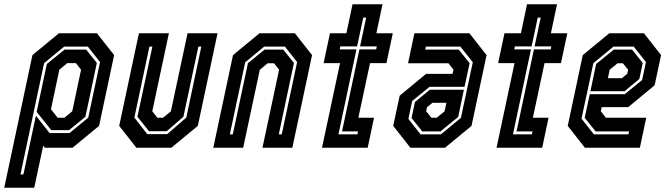

<svg xmlns="http://www.w3.org/2000/svg" viewBox="-85 -697 3152 906"><path d="M-65 189 68 -437 193 -540H372.5L453.5 -437L382.5 -103L257.5 0H126L119 -10L76.5 189ZM11.5 126H25.5L84.5 -151L149 -69H243L331.5 -142L387 -404L329.5 -477H217.5L123 -399ZM157 -83 88 -169 136 -395 219.5 -463H321.5L372 -400L318 -146L241 -83ZM187 -141.5H219L256 -172L297.5 -368L273.5 -399H232L195 -368L155.5 -181.5Z M558.5 0 477.5 -103 570.5 -540H712L633.5 -172L657.5 -141.5H684.5L721.5 -172L800 -540H941.5L848.5 -103L723.5 0ZM610 -64H704L794 -142L865 -477H851L780.5 -146L702 -78H618L563.5 -146L634 -477H620L549 -142Z M921.5 0 1014.5 -437 1139.5 -540H1306.5L1387.5 -437L1294.5 0H1153.5L1232 -368L1208 -398.5H1178L1141 -368L1062.5 0ZM999.5 -63H1013.5L1085 -399L1163.5 -463H1251.5L1302 -400L1230.5 -63H1244.5L1317 -404L1259.5 -477H1161.5L1072 -403Z M1434.5 0 1519.5 -399H1442L1472 -540H1549.5L1578.5 -677H1720L1691 -540H1768.5L1738.5 -399H1661L1606 -141.5H1680L1650 0ZM1512 -63H1601.5L1604.5 -77H1529L1611 -464H1690L1693 -478H1614L1643 -614H1629L1600 -478H1521L1518 -464H1597Z M1851.5 0 1770.5 -103 1801 -245.5 1925.5 -348.5H2050.5L2055 -368L2031 -398.5H1840.5L1870.5 -540H2130L2211 -437L2140 -103L2015 0ZM1899.5 -63H1995.5L2090 -141L2146 -403L2087.5 -477H1924.5L1921.5 -463H2079.5L2131 -399L2107 -287.5H1942L1860 -220.5L1842 -136ZM1907.5 -77 1857 -140 1873 -215.5 1943 -273.5H2104L2077 -145L1993.5 -77ZM1950.5 -141.5H1976L2013 -172L2021.5 -212H1955.5L1930 -191L1926 -172Z M2258 0 2343 -399H2265.5L2295.5 -540H2373L2402 -677H2543.5L2514.5 -540H2592L2562 -399H2484.5L2429.5 -141.5H2503.5L2473.5 0ZM2335.5 -63H2425L2428 -77H2352.5L2434.5 -464H2513.5L2516.5 -478H2437.5L2466.5 -614H2452.5L2423.5 -478H2344.5L2341.5 -464H2420.5Z M2953.5 -540 3034.5 -437 3004 -294.5 2879.5 -191.5H2754.5L2750 -172L2774 -141.5H2964.5L2934.5 0H2675L2594 -103L2665 -437L2790 -540ZM2905.5 -477H2809.5L2715 -399L2659 -137L2717.5 -63H2880.5L2883.5 -77H2725.5L2674 -141L2698 -252.5H2863L2945 -319.5L2963 -404ZM2897.5 -463 2948 -400 2932 -324.5 2862 -266.5H2701L2728 -395L2811.5 -463ZM2854.5 -398.5H2829L2792 -368L2783.5 -328H2849.5L2875 -349L2879 -368Z"/></svg>

Font: Tourney Condensed Regular
Style: Bold Italic
Weight: 700
Width: 3
Italic angle: -12°
Designer: Tyler Finck
Foundry: Etcetera Type Co
Version: Version 1.010; ttfautohint (v1.8.3)